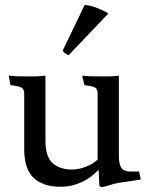

<svg xmlns="http://www.w3.org/2000/svg" viewBox="-20 -736 598 769"><path d="M319 -716Q328 -716 341 -713Q354 -710 366.5 -705Q379 -700 391 -694.5Q403 -689 411 -684Q413 -682 413 -681L255 -515Q244 -518 233 -530Q232 -531 232 -535ZM375 -56Q369 -50 357 -39Q345 -28 326 -16.5Q307 -5 281 3.5Q255 12 220 12Q154 12 115.5 -23Q77 -58 77 -139V-361Q77 -378 67 -384.5Q57 -391 22 -395L15 -433Q35 -431 49 -430.5Q63 -430 92 -430Q106 -430 115 -430Q124 -430 131 -430.5Q138 -431 145 -431.5Q152 -432 162 -433V-173Q162 -108 191 -82.5Q220 -57 268 -57Q296 -57 325 -68.5Q354 -80 371 -97V-361Q371 -378 362 -384.5Q353 -391 318 -395L309 -433Q328 -431 345 -430.5Q362 -430 391 -430Q405 -430 413.5 -430Q422 -430 428.5 -430.5Q435 -431 441 -431.5Q447 -432 456 -433V-112Q456 -79 466 -64Q476 -49 501 -49H537L544 -17Q527 -14 501.5 -10.5Q476 -7 458 -4Q439 -1 424.5 4Q410 9 391 13Q378 13 378 6Z"/></svg>

Font: Lusitana
Style: Regular
Weight: 400
Designer: Ana Paula Megda
Foundry: Ana Paula Megda
Version: Version 1.000; ttfautohint (v1.1) -l 8 -r 50 -G 200 -x 14 -D